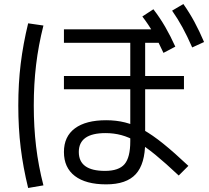

<svg xmlns="http://www.w3.org/2000/svg" viewBox="-20 -875 1040 955"><path d="M508 42Q407 42 352.5 0.5Q298 -41 298 -119Q298 -196 352.5 -236.5Q407 -277 508 -277Q558 -277 602 -266Q646 -255 692 -229.5Q738 -204 792.5 -160Q847 -116 917 -50L869 -2Q803 -64 753 -105Q703 -146 662 -169.5Q621 -193 583.5 -203Q546 -213 505 -213Q372 -213 372 -119Q372 -25 502 -25Q571 -25 599.5 -58.5Q628 -92 628 -172V-662H298V-729H790V-662H702V-169Q702 -60 655.5 -9Q609 42 508 42ZM298 -431V-497H895V-431ZM793 -612Q767 -669 742.5 -711.5Q718 -754 688 -793L743 -829Q776 -786 802 -741Q828 -696 852 -643ZM936 -639Q911 -696 887.5 -739Q864 -782 836 -822L892 -855Q923 -811 947.5 -765.5Q972 -720 995 -666ZM120 60Q95 -42 83 -140Q71 -238 71 -350Q71 -460 83 -558Q95 -656 120 -759L196 -748Q171 -649 159.5 -552.5Q148 -456 148 -350Q148 -243 159.5 -146.5Q171 -50 196 47Z"/></svg>

Font: M PLUS 1
Style: Regular
Weight: 400
Designer: Coji Morishita
Foundry: UNDERFOREST DESIGN
Version: Version 1.001